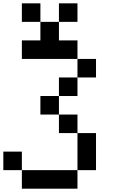

<svg xmlns="http://www.w3.org/2000/svg" viewBox="-20 -1020 707 1151"><path d="M333.3 -333.3H222.2V-444.4H333.3ZM444.4 -888.9H333.3V-1000H444.4ZM333.3 -777.8H444.4V-666.7H111.1V-777.8H222.2V-888.9H333.3ZM222.2 -888.9H111.1V-1000H222.2ZM555.6 0H444.4V-222.2H555.6ZM555.6 -555.6H444.4V-666.7H555.6ZM444.4 -444.4H333.3V-555.6H444.4ZM444.4 -222.2H333.3V-333.3H444.4ZM111.1 0H0V-111.1H111.1ZM444.4 111.1H111.1V0H444.4Z"/></svg>

Font: Pixeloid Mono
Style: Regular
Weight: 400
Monospace: yes
Designer: GGBotNet
Foundry: GGBotNet
Version: 0.5